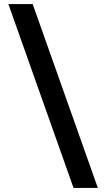

<svg xmlns="http://www.w3.org/2000/svg" viewBox="-20 -720 520 940"><path d="M340 200 21 -700H140L459 200Z"/></svg>

Font: Golos Text SemiBold
Style: Regular
Weight: 600
Designer: A.Korolkova, Vitaly Kuzmin
Foundry: ParaType Ltd
Version: Version 2.004